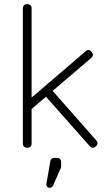

<svg xmlns="http://www.w3.org/2000/svg" viewBox="-20 -710 509 923"><path d="M132 -21Q132 0 111 0Q90 0 90 -21V-669Q90 -690 111 -690Q132 -690 132 -669V-241L391 -463Q406 -477 420 -461Q434 -445 418 -431L233 -273L234 -272L442 -36Q457 -20 440 -6Q425 8 411 -8L202 -244L201 -245L132 -186ZM220 193Q212 193 207 188Q202 183 203 174L222 64Q225 49 241 49H254Q274 49 274 71V87Q274 98 270 103L236 180Q230 193 220 193Z"/></svg>

Font: Jura Light
Style: Regular
Weight: 300
Designer: Daniel Johnson, Alexei Vanyashin
Foundry: Daniel Johnson
Version: Version 5.103